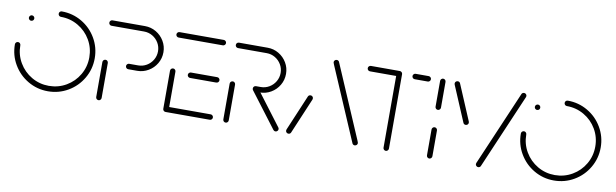

<svg xmlns="http://www.w3.org/2000/svg" viewBox="-39 -873 3938 1228"><g transform="rotate(10 1930.0 -259.5)"><path d="M85.9 -443Q85.9 -450.4 91.1 -455.6Q96.3 -460.7 103.3 -460.7Q110.7 -460.7 115.9 -455.6Q121.1 -450.4 121.1 -443Q121.1 -435.6 115.9 -430.6Q110.7 -425.6 103.3 -425.6Q96.3 -425.6 91.1 -430.7Q85.9 -435.9 85.9 -443ZM269.3 -501.1Q269.3 -508.5 274.4 -513.5Q279.6 -518.5 286.7 -518.5Q357 -518.5 416.7 -483.7Q476.3 -448.9 511.1 -389.3Q545.9 -329.6 545.9 -259.3Q545.9 -188.9 511.1 -129.3Q476.3 -69.6 416.7 -34.8Q357 0 286.7 0Q216.3 0 156.9 -34.8Q97.4 -69.6 62.4 -129.3Q27.4 -188.9 27.4 -259.3Q27.4 -266.7 32.6 -271.9Q37.8 -277 45.2 -277Q52.2 -277 57.4 -271.9Q62.6 -266.7 62.6 -259.3Q62.6 -198.1 92.8 -146.7Q123 -95.2 174.4 -65.2Q225.9 -35.2 286.7 -35.2Q347.8 -35.2 399.3 -65.2Q450.7 -95.2 480.7 -146.7Q510.7 -198.1 510.7 -259.3Q510.7 -320.4 480.7 -371.9Q450.7 -423.3 399.3 -453.3Q347.8 -483.3 286.7 -483.3Q279.3 -483.3 274.3 -488.5Q269.3 -493.7 269.3 -501.1Z M615.9 0Q608.5 0 603.3 -5.2Q598.1 -10.4 598.1 -17.8V-244.8Q598.1 -252.2 603.3 -257.4Q608.5 -262.6 615.9 -262.6Q623 -262.6 628.1 -257.4Q633.3 -252.2 633.3 -244.8V-17.8Q633.3 -10.4 628.1 -5.2Q623 0 615.9 0ZM751.5 -245.9Q751.5 -253.3 756.7 -258.3Q761.9 -263.3 768.9 -263.3H826.7Q856.7 -263.3 881.9 -278.1Q907 -293 921.9 -318.3Q936.7 -343.7 936.7 -373.7Q936.7 -403.3 921.9 -428.5Q907 -453.7 881.9 -468.5Q856.7 -483.3 826.7 -483.3H615.6Q608.1 -483.3 603.1 -488.5Q598.1 -493.7 598.1 -501.1Q598.1 -508.5 603.3 -513.5Q608.5 -518.5 615.6 -518.5H826.7Q865.9 -518.5 899.3 -498.9Q932.6 -479.3 952.2 -446.1Q971.9 -413 971.9 -373.7Q971.9 -334.1 952.2 -300.7Q932.6 -267.4 899.3 -247.8Q865.9 -228.1 826.7 -228.1H768.9Q761.5 -228.1 756.5 -233.3Q751.5 -238.5 751.5 -245.9Z M1033.7 -18.1V-265.2Q1033.7 -272.6 1038.9 -277.8Q1044.1 -283 1051.1 -283Q1058.5 -283 1063.7 -277.8Q1068.9 -272.6 1068.9 -265.2V-18.1ZM1355.9 -17.8Q1355.9 -10.4 1350.6 -5.2Q1345.2 0 1338.1 -0.4H1051.1Q1044.1 -0.4 1038.9 -5.6Q1033.7 -10.7 1033.7 -17.8Q1033.7 -25.2 1038.9 -30.4Q1044.1 -35.6 1051.1 -35.6H1338.1Q1345.6 -35.6 1350.7 -30.4Q1355.9 -25.2 1355.9 -17.8ZM1150.4 -259.3Q1150.4 -266.7 1155.7 -271.9Q1161.1 -277 1168.1 -277H1338.1Q1345.6 -277 1350.7 -271.9Q1355.9 -266.7 1355.9 -259.3Q1355.9 -252.2 1350.7 -247Q1345.6 -241.9 1338.1 -241.9H1168.1Q1160.7 -241.9 1155.6 -247Q1150.4 -252.2 1150.4 -259.3ZM1033.7 -501.1Q1033.7 -508.5 1038.9 -513.7Q1044.1 -518.9 1051.1 -518.9H1338.1Q1345.6 -518.9 1350.7 -513.7Q1355.9 -508.5 1355.9 -501.1Q1355.9 -494.1 1350.7 -488.9Q1345.6 -483.7 1338.1 -483.7H1051.1Q1044.1 -483.7 1038.9 -488.9Q1033.7 -494.1 1033.7 -501.1Z M1441.5 0Q1434.1 0 1428.9 -5.2Q1423.7 -10.4 1423.7 -17.8V-250Q1423.7 -257.4 1428.9 -262.6Q1434.1 -267.8 1441.5 -267.8Q1448.5 -267.8 1453.7 -262.6Q1458.9 -257.4 1458.9 -250V-17.8Q1458.9 -10.4 1453.7 -5.2Q1448.5 0 1441.5 0ZM1782.6 -17.4Q1782.6 -10.4 1777.4 -5.2Q1772.2 0 1764.8 0Q1760.7 0 1757 -1.9Q1753.3 -3.7 1751.1 -6.7L1578.1 -234.8Q1574.8 -239.3 1574.8 -245.6Q1574.8 -253 1580 -258.1Q1585.2 -263.3 1592.2 -263.3Q1600.4 -263.3 1606.3 -256.3L1778.9 -28.1Q1782.6 -23.3 1782.6 -17.4ZM1574.8 -245.9Q1574.8 -253.3 1580 -258.3Q1585.2 -263.3 1592.2 -263.3H1623.3Q1653 -263.3 1678.1 -278.1Q1703.3 -293 1718.1 -318.3Q1733 -343.7 1733 -373.7Q1733 -403.3 1718.1 -428.5Q1703.3 -453.7 1678.1 -468.5Q1653 -483.3 1623.3 -483.3H1437Q1429.6 -483.3 1424.6 -488.5Q1419.6 -493.7 1419.6 -501.1Q1419.6 -508.5 1424.8 -513.5Q1430 -518.5 1437 -518.5H1623.3Q1662.6 -518.5 1695.7 -498.9Q1728.9 -479.3 1748.5 -446.1Q1768.1 -413 1768.1 -373.7Q1768.1 -334.1 1748.5 -300.7Q1728.9 -267.4 1695.7 -247.8Q1662.6 -228.1 1623.3 -228.1H1592.2Q1584.8 -228.1 1579.8 -233.3Q1574.8 -238.5 1574.8 -245.9Z M1849.3 0Q1841.9 0 1836.7 -5Q1831.5 -10 1831.5 -17.4Q1831.5 -20.4 1833 -24.8L1930.7 -255.9Q1932.6 -260.7 1937 -263.5Q1941.5 -266.3 1946.7 -266.3Q1954.1 -266.3 1959.3 -261.3Q1964.4 -256.3 1964.4 -248.9Q1964.4 -245.9 1963 -241.5L1865.2 -10.4Q1863.3 -5.6 1858.9 -2.8Q1854.4 0 1849.3 0ZM2297.4 -17.4Q2297.4 -10.4 2292.2 -5.2Q2287 0 2279.6 0Q2274.4 0 2270 -2.8Q2265.6 -5.6 2263.7 -10.4L2060 -485.2Q2057.4 -491.9 2056.1 -495.6Q2054.8 -499.3 2054.8 -501.1Q2054.8 -508.1 2060 -513.3Q2065.2 -518.5 2072.6 -518.5Q2077.8 -518.5 2082.2 -515.7Q2086.7 -513 2088.5 -508.1L2292.2 -33.3Q2294.8 -26.7 2296.1 -23Q2297.4 -19.3 2297.4 -17.4Z M2499.3 -502.2V-17.8Q2499.3 -10.7 2494.1 -5.4Q2488.9 0 2481.5 0Q2474.4 0 2469.3 -5.2Q2464.1 -10.4 2464.1 -17.8V-502.2ZM2276.3 -501.1Q2276.3 -508.1 2281.5 -513.3Q2286.7 -518.5 2294.1 -518.5H2481.5Q2488.9 -518.5 2494.1 -513.3Q2499.3 -508.1 2499.3 -501.1Q2499.3 -493.7 2494.1 -488.5Q2488.9 -483.3 2481.5 -483.3H2294.1Q2286.7 -483.3 2281.5 -488.5Q2276.3 -493.7 2276.3 -501.1ZM2567 -501.1Q2567 -508.1 2572.2 -513.3Q2577.4 -518.5 2584.8 -518.5H2668.9Q2676.3 -518.5 2681.5 -513.3Q2686.7 -508.1 2686.7 -501.1Q2686.7 -493.7 2681.5 -488.5Q2676.3 -483.3 2668.9 -483.3H2584.8Q2577.4 -483.3 2572.2 -488.5Q2567 -493.7 2567 -501.1Z M2763.7 0Q2756.7 0 2751.5 -5.2Q2746.3 -10.4 2746.3 -17.8V-185.2Q2746.3 -192.6 2751.5 -197.8Q2756.7 -203 2763.7 -203Q2771.1 -203 2776.3 -197.8Q2781.5 -192.6 2781.5 -185.2V-17.8Q2781.5 -10.7 2776.3 -5.4Q2771.1 0 2763.7 0ZM2763.7 -315.9Q2756.7 -315.9 2751.5 -321.1Q2746.3 -326.3 2746.3 -333.3V-500.7Q2746.3 -508.1 2751.5 -513.3Q2756.7 -518.5 2763.7 -518.5Q2771.1 -518.5 2776.3 -513.3Q2781.5 -508.1 2781.5 -500.7V-333.3Q2781.5 -326.3 2776.3 -321.1Q2771.1 -315.9 2763.7 -315.9Z M2973.7 -269.6Q2973.7 -262.2 2968.5 -257.2Q2963.3 -252.2 2955.9 -252.2Q2950.7 -252.2 2946.3 -255Q2941.9 -257.8 2940 -262.6L2842.2 -493.7Q2840.7 -498.1 2840.7 -501.1Q2840.7 -508.5 2845.9 -513.5Q2851.1 -518.5 2858.5 -518.5Q2863.7 -518.5 2868.1 -515.7Q2872.6 -513 2874.4 -508.1L2972.2 -277Q2973.7 -272.6 2973.7 -269.6ZM3081.9 0Q3074.4 0 3069.3 -5.2Q3064.1 -10.4 3064.1 -17.4Q3064.1 -20 3065.6 -24.4L3273 -508.1Q3274.8 -513 3279.3 -515.7Q3283.7 -518.5 3288.9 -518.5Q3296.3 -518.5 3301.5 -513.3Q3306.7 -508.1 3306.7 -501.1Q3306.7 -498.5 3305.2 -494.1L3097.8 -10.4Q3095.9 -5.6 3091.5 -2.8Q3087 0 3081.9 0Z M3371.9 -443Q3371.9 -450.4 3377 -455.6Q3382.2 -460.7 3389.3 -460.7Q3396.7 -460.7 3401.9 -455.6Q3407 -450.4 3407 -443Q3407 -435.6 3401.9 -430.6Q3396.7 -425.6 3389.3 -425.6Q3382.2 -425.6 3377 -430.7Q3371.9 -435.9 3371.9 -443ZM3555.2 -501.1Q3555.2 -508.5 3560.4 -513.5Q3565.6 -518.5 3572.6 -518.5Q3643 -518.5 3702.6 -483.7Q3762.2 -448.9 3797 -389.3Q3831.9 -329.6 3831.9 -259.3Q3831.9 -188.9 3797 -129.3Q3762.2 -69.6 3702.6 -34.8Q3643 0 3572.6 0Q3502.2 0 3442.8 -34.8Q3383.3 -69.6 3348.3 -129.3Q3313.3 -188.9 3313.3 -259.3Q3313.3 -266.7 3318.5 -271.9Q3323.7 -277 3331.1 -277Q3338.1 -277 3343.3 -271.9Q3348.5 -266.7 3348.5 -259.3Q3348.5 -198.1 3378.7 -146.7Q3408.9 -95.2 3460.4 -65.2Q3511.9 -35.2 3572.6 -35.2Q3633.7 -35.2 3685.2 -65.2Q3736.7 -95.2 3766.7 -146.7Q3796.7 -198.1 3796.7 -259.3Q3796.7 -320.4 3766.7 -371.9Q3736.7 -423.3 3685.2 -453.3Q3633.7 -483.3 3572.6 -483.3Q3565.2 -483.3 3560.2 -488.5Q3555.2 -493.7 3555.2 -501.1Z"/></g></svg>

Font: 26F Galaxy Sans Light
Style: Regular
Weight: 300
Designer: C₂₉H₂₅N₃O₅
Version: Version 1.100